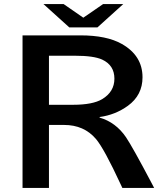

<svg xmlns="http://www.w3.org/2000/svg" viewBox="-20 -899 800 944"><path d="M320.8 -764.2 193.8 -878.9H293L389.6 -812L486.8 -878.9H585.9L459 -764.2ZM90.8 -725.1H375.5Q504.4 -725.1 578.6 -683.1Q680.7 -625.5 680.7 -519Q680.7 -431.2 608.9 -378.9Q546.9 -334 469.7 -323.7V-320.8Q549.3 -297.9 599.6 -224.1Q631.8 -176.3 726.6 3.4L737.8 24.9H581.5L574.2 9.3Q491.7 -168.9 451.7 -215.8Q393.1 -284.7 294.9 -284.7H220.7V24.9H90.8ZM220.7 -625V-383.8H338.9Q436 -383.8 482.4 -411.6Q542.5 -447.8 542.5 -512.2Q542.5 -578.1 482.4 -606Q440.9 -625 348.6 -625Z"/></svg>

Font: BIZ UDPGothic
Style: Bold
Weight: 700
Designer: TypeBank Co., Ltd.
Foundry: Morisawa Inc.
Version: Version 1.051